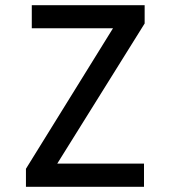

<svg xmlns="http://www.w3.org/2000/svg" viewBox="-20 -720 656 740"><path d="M80 0V-69.5L439 -649L458.5 -611H102.5V-700H537.5V-629.5L177 -51.5L158.5 -89.5H535V0Z"/></svg>

Font: Overpass Mono Medium
Style: Regular
Weight: 500
Monospace: yes
Designer: Delve Withrington, Dave Bailey
Foundry: Delve Fonts LLC
Version: Version 4.000